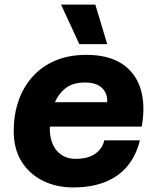

<svg xmlns="http://www.w3.org/2000/svg" viewBox="-20 -808 690 840"><path d="M299 12Q227 12 168 -17Q109 -46 74.5 -101Q40 -156 40 -235Q40 -305 60.5 -365.5Q81 -426 121.5 -471.5Q162 -517 221 -542.5Q280 -568 358 -568Q454 -568 513.5 -529Q573 -490 595 -419.5Q617 -349 600 -254H160L184 -361H449Q451 -399 426.5 -423Q402 -447 351 -447Q293 -447 259.5 -416Q226 -385 212 -338Q198 -291 198 -243Q198 -206 211 -176.5Q224 -147 249.5 -130Q275 -113 310 -113Q366 -113 397.5 -136Q429 -159 436 -194H592Q577 -131 540 -84.5Q503 -38 443 -13Q383 12 299 12ZM449 -615H327L247 -788H397Z"/></svg>

Font: Azeret Mono Thin
Style: Bold Italic
Weight: 700
Italic angle: -12°
Version: Version 1.002